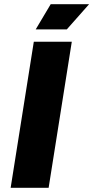

<svg xmlns="http://www.w3.org/2000/svg" viewBox="-20 -900 447 920"><path d="M151 -759H300L407 -880H223ZM31 0H213L324 -700H142Z"/></svg>

Font: Arthouse Owned Black
Style: Italic
Weight: 900
Italic angle: -10°
Designer: Jeremy Tribby
Foundry: Tribby Type
Version: Version 1.000;PS 001.000;hotconv 1.0.88;makeotf.lib2.5.64775